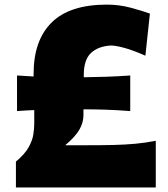

<svg xmlns="http://www.w3.org/2000/svg" viewBox="-20 -828 743 848"><path d="M50.3 0V-114.3Q88.9 -146.5 106 -176.8Q123 -207 127.2 -233.9Q131.3 -260.7 131.3 -282.7V-341.8Q113.3 -341.3 94 -340.1Q74.7 -338.9 55.2 -337.4V-494.6Q92.8 -491.7 128.4 -490.2V-502Q128.4 -649.9 208.3 -728.8Q288.1 -807.6 452.1 -807.6Q505.9 -807.6 556.2 -794.2Q606.4 -780.8 642.1 -768.1L622.1 -582Q568.4 -606 529.3 -616.5Q490.2 -627 470.2 -627Q414.1 -624 382.1 -594.2Q350.1 -564.5 350.1 -497.6V-486.8Q397.9 -487.3 449 -489Q500 -490.7 555.2 -494.6V-337.4Q499.5 -341.8 448.2 -343.5Q397 -345.2 348.6 -345.2V-319.3Q348.6 -286.6 330.6 -255.4Q312.5 -224.1 268.1 -186.5H359.9Q428.7 -186.5 481 -187.7Q533.2 -189 577.9 -193.1Q622.6 -197.3 668 -206.1V0Z"/></svg>

Font: Pinar-DS1-FD ExtraBold
Style: Regular
Weight: 800
Designer: Amin Abedi
Version: Version 2.000